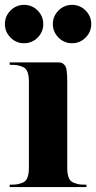

<svg xmlns="http://www.w3.org/2000/svg" viewBox="-20 -762 392 782"><path d="M19.5 -507.8H214.8Q225.6 -507.8 230.5 -506.3Q235.4 -504.9 242.2 -498Q249 -491.2 251.5 -474.6Q253.9 -458 253.9 -429.7V-78.1Q253.9 -53.7 259.8 -38.6Q265.6 -23.4 279.3 -18.1Q293 -12.7 302.7 -11.2Q312.5 -9.8 332 -9.8V0H19.5V-9.8Q39.1 -9.8 48.8 -11.2Q58.6 -12.7 72.3 -18.1Q85.9 -23.4 91.8 -38.6Q97.7 -53.7 97.7 -78.1V-429.7Q97.7 -454.1 91.8 -469.2Q85.9 -484.4 72.3 -489.7Q58.6 -495.1 48.8 -496.6Q39.1 -498 19.5 -498ZM218.3 -608.9Q195.3 -631.8 195.3 -664.1Q195.3 -696.3 218.3 -719.2Q241.2 -742.2 273.4 -742.2Q305.7 -742.2 328.6 -719.2Q351.6 -696.3 351.6 -664.1Q351.6 -631.8 328.6 -608.9Q305.7 -585.9 273.4 -585.9Q241.2 -585.9 218.3 -608.9ZM22.9 -608.9Q0 -631.8 0 -664.1Q0 -696.3 22.9 -719.2Q45.9 -742.2 78.1 -742.2Q110.4 -742.2 133.3 -719.2Q156.2 -696.3 156.2 -664.1Q156.2 -631.8 133.3 -608.9Q110.4 -585.9 78.1 -585.9Q45.9 -585.9 22.9 -608.9Z"/></svg>

Font: spinwerad
Style: Bold
Weight: 700
Width: 7
Version: Version 0.3